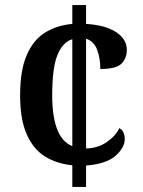

<svg xmlns="http://www.w3.org/2000/svg" viewBox="-20 -734 562 754"><path d="M264 -85Q202 -91 156 -120Q110 -149 84.5 -207.5Q59 -266 59 -359Q59 -459 85.5 -519Q112 -579 158.5 -607Q205 -635 264 -640V-714H318V-640Q392 -636 435 -608.5Q478 -581 478 -538Q478 -506 457.5 -484.5Q437 -463 374 -463Q374 -505 361.5 -538.5Q349 -572 318 -582V-151Q364 -152 398.5 -175.5Q433 -199 449 -231Q470 -218 470 -188Q470 -154 433.5 -122Q397 -90 318 -84V0H264ZM264 -580Q227 -569 206 -519Q185 -469 185 -360Q185 -278 204 -227.5Q223 -177 264 -160Z"/></svg>

Font: Noto Serif Myanmar SemiCondensed SemiBold
Style: Regular
Weight: 600
Width: 4
Designer: Ben Mitchell and the Monotype Design Team
Foundry: Monotype Imaging Inc.
Version: Version 2.106; ttfautohint (v1.8.4.7-5d5b)